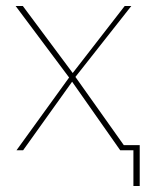

<svg xmlns="http://www.w3.org/2000/svg" viewBox="-20 -500 486 639"><path d="M35 0 210 -242 32 -480H56L222 -257L395 -480H417L231 -244L392 -17H445V119H424V0H380L220 -228L57 0Z"/></svg>

Font: Cantarell Thin
Style: Regular
Weight: 100
Designer: Dave Crossland, Nikolaus Waxweiler, Florian Fecher, Jacques Le Bailly, Eben Sorkin, Alexei Vanyashin, Alexios Zavras, Em
Version: Version 0.303